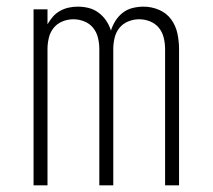

<svg xmlns="http://www.w3.org/2000/svg" viewBox="-20 -558 640 578"><path d="M81 0V-530H123V-485Q130 -497 139 -507.5Q148 -518 160.5 -525Q173 -532 186.5 -535Q200 -538 214 -538Q231 -538 247 -534Q263 -530 276.5 -520Q290 -510 299.5 -496Q309 -482 314 -466Q319 -482 328 -496Q337 -510 350 -520Q363 -530 379.5 -534Q396 -538 412 -538Q436 -538 458.5 -528.5Q481 -519 495 -500Q509 -481 514 -457.5Q519 -434 519 -411V0H477V-411Q477 -427 473 -444Q469 -461 458.5 -474Q448 -487 432 -493.5Q416 -500 399 -500Q382 -500 366 -493.5Q350 -487 339.5 -474Q329 -461 325 -444Q321 -427 321 -411V0H279V-411Q279 -427 275 -444Q271 -461 260.5 -474Q250 -487 234 -493.5Q218 -500 201 -500Q184 -500 168 -493.5Q152 -487 141.5 -474Q131 -461 127 -444Q123 -427 123 -411V0Z"/></svg>

Font: Iosevka Curly XLtEx
Style: Regular
Weight: 200
Width: 7
Monospace: yes
Designer: Belleve Invis
Foundry: Belleve Invis
Version: Version 11.1.0; ttfautohint (v1.8.3)